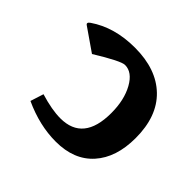

<svg xmlns="http://www.w3.org/2000/svg" viewBox="-129 -557 945 945"><g transform="rotate(-45 343.5 -84.5)"><path d="M335 200.2Q199.7 200.2 122.1 130.6Q44.4 61 44.4 -65.9Q44.4 -179.2 98.1 -295.4L167 -273.4Q141.6 -189.9 141.6 -130.9Q141.6 28.3 337.4 28.3Q428.2 28.3 490.5 -6.3Q552.7 -41 552.7 -91.3Q552.7 -119.6 475.6 -244.6L557.1 -362.3Q566.4 -376.5 579.1 -358.4Q647.5 -259.3 647.5 -117.2Q647.5 32.7 566.4 116.5Q485.4 200.2 335 200.2Z"/></g></svg>

Font: Sahel FD
Style: Bold-FD
Weight: 700
Foundry: Saber Rastikerdar (saber.rastikerdar@gmail.com)
Version: Version 3.3.0